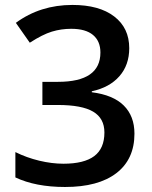

<svg xmlns="http://www.w3.org/2000/svg" viewBox="-20 -744 611 774"><path d="M501 -549.8Q501 -481.9 461.4 -436.8Q421.9 -391.6 350.1 -376V-372.1Q436 -361.3 479 -318.6Q522 -275.9 522 -205.1Q522 -102.1 449.2 -46.1Q376.5 9.8 242.2 9.8Q123.5 9.8 42 -28.8V-130.9Q87.4 -108.4 138.2 -96.2Q189 -84 235.8 -84Q318.8 -84 359.9 -114.7Q400.9 -145.5 400.9 -210Q400.9 -267.1 355.5 -293.9Q310.1 -320.8 212.9 -320.8H150.9V-414.1H213.9Q384.8 -414.1 384.8 -532.2Q384.8 -578.1 355 -603Q325.2 -627.9 267.1 -627.9Q226.6 -627.9 189 -616.5Q151.4 -605 100.1 -571.8L43.9 -651.9Q142.1 -724.1 272 -724.1Q379.9 -724.1 440.4 -677.7Q501 -631.3 501 -549.8Z"/></svg>

Font: f41947593470240   
Style: Regular
Weight: 600
Foundry: Ascender Corporation
Version: Version 1.10